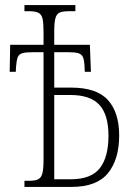

<svg xmlns="http://www.w3.org/2000/svg" viewBox="-20 -734 525 754"><path d="M76 0V-24H94Q118 -24 130 -30Q142 -36 146.5 -53.5Q151 -71 151 -108V-529H108Q81 -529 67.5 -525Q54 -521 49.5 -509Q45 -497 43 -472L42 -452H18L20 -558H151V-608Q151 -644 147 -661Q143 -678 130.5 -684Q118 -690 95 -690H76V-714H276V-690H251Q226 -690 214 -684.5Q202 -679 197.5 -662Q193 -645 193 -612V-558H333L337 -452H313L312 -472Q311 -497 306 -509Q301 -521 288 -525Q275 -529 248 -529H193V-390H259Q360 -390 404 -341Q448 -292 448 -202Q448 -108 404 -54Q360 0 261 0ZM258 -30Q338 -30 372 -73.5Q406 -117 406 -201Q406 -283 370.5 -322Q335 -361 256 -361H193V-30Z"/></svg>

Font: Noto Serif ExtraCondensed ExtraLight
Style: Regular
Weight: 200
Width: 2
Designer: Monotype Design Team
Foundry: Monotype Imaging Inc.
Version: Version 2.015